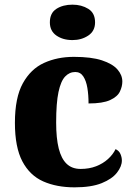

<svg xmlns="http://www.w3.org/2000/svg" viewBox="-20 -794 581 824"><path d="M300 10Q223 10 165.5 -15.5Q108 -41 76 -101.5Q44 -162 44 -267Q44 -375 78 -436.5Q112 -498 169 -524Q226 -550 297 -550Q372 -550 417.5 -535Q463 -520 484 -496Q505 -472 505 -444Q505 -423 494.5 -401Q484 -379 452.5 -364.5Q421 -350 360 -350Q360 -386 355 -416.5Q350 -447 337.5 -466Q325 -485 303 -485Q278 -485 259.5 -465.5Q241 -446 231 -399Q221 -352 221 -268Q221 -201 232 -157Q243 -113 266 -91Q289 -69 326 -69Q363 -69 392.5 -80.5Q422 -92 443.5 -111.5Q465 -131 476 -154Q491 -147 497 -133Q503 -119 503 -105Q503 -80 482 -53Q461 -26 416.5 -8Q372 10 300 10ZM291 -622Q250 -622 222 -641.5Q194 -661 194 -698Q194 -738 222 -756Q250 -774 291 -774Q330 -774 359 -756Q388 -738 388 -698Q388 -661 359 -641.5Q330 -622 291 -622Z"/></svg>

Font: Noto Serif Ethiopic ExtraBold
Style: Regular
Weight: 800
Version: Version 2.102